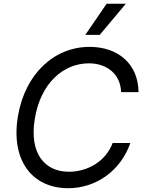

<svg xmlns="http://www.w3.org/2000/svg" viewBox="-20 -985 769 1015"><path d="M620.4 -497.9H712.4C710.6 -648.4 603.3 -737.2 453.5 -737.2C268.5 -737.2 112.9 -597.3 74.6 -369.7C36.2 -136 150.6 9.9 340.6 9.9C487.2 9.9 617.5 -81.3 669 -229H575.6C538 -130.3 442.1 -77.1 343.8 -77.1C216.3 -77.1 133.5 -174.4 164.1 -357.6C195 -546.5 316.1 -650.2 449.6 -650.2C541.9 -650.2 616.5 -596.9 620.4 -497.9ZM431.1 -800.8H507.5L645.2 -965.2H543.7Z"/></svg>

Font: Margiela Sans Text
Style: Italic
Weight: 400
Italic angle: -9.39999°
Designer: Stefan Endress, Andreas Faust
Version: Version 1.100;FEAKit 1.0